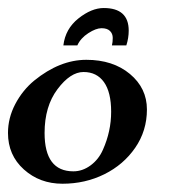

<svg xmlns="http://www.w3.org/2000/svg" viewBox="-20 -441 419 469"><path d="M-0.5 -116.2Q-0.5 -152.8 17.3 -186.8Q35.2 -220.7 63.5 -244.1Q126 -294.9 190.9 -294.9Q255.9 -294.9 297.4 -260.3Q338.9 -225.6 338.9 -173.6Q338.9 -121.6 310.3 -80.1Q281.7 -38.6 234.9 -15.4Q188 7.8 132.6 7.8Q77.1 7.8 38.3 -27.1Q-0.5 -62 -0.5 -116.2ZM159.2 -22.5Q181.6 -22.5 201.4 -37.1Q221.2 -51.8 231.4 -75.2Q251.5 -120.1 251.5 -168Q251.5 -215.8 233.9 -240.5Q216.3 -265.1 184.1 -265.1Q151.9 -265.1 120.4 -223.1Q88.9 -181.2 88.9 -116.2Q88.9 -22.5 159.2 -22.5ZM168.9 -330.1H134.8Q139.6 -370.6 171.6 -396Q203.6 -421.4 233.4 -421.4Q294.4 -421.4 294.4 -366.2Q294.4 -348.1 288.6 -330.1H253.4Q255.4 -337.9 255.4 -348.4Q255.4 -358.9 248.5 -365.5Q241.7 -372.1 228 -372.1Q214.4 -372.1 195.6 -359.9Q176.8 -347.7 168.9 -330.1Z"/></svg>

Font: Niconne
Style: Regular
Weight: 400
Designer: Vernon Adams
Foundry: Vernon Adams
Version: Version 1.002